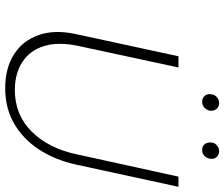

<svg xmlns="http://www.w3.org/2000/svg" viewBox="-82 -772 861 737"><g transform="rotate(90 348.5 -403.5)"><path d="M318 7Q242 7 189 -26.5Q136 -60 114.5 -121.5Q93 -183 111 -265L196 -658H239L156 -272Q140 -196 157 -141.5Q174 -87 218.5 -58.5Q263 -30 325 -30Q421 -30 485 -94.5Q549 -159 572 -266L658 -658H697L612 -266Q594 -184 554 -123Q514 -62 455 -27.5Q396 7 318 7ZM371 -749Q361 -749 354 -753.5Q347 -758 343.5 -766.5Q340 -775 342 -784Q343 -797 353 -805.5Q363 -814 375 -814Q386 -814 392.5 -809.5Q399 -805 402.5 -797Q406 -789 405 -779Q403 -767 393.5 -758Q384 -749 371 -749ZM556 -749Q546 -749 539 -753.5Q532 -758 529 -766.5Q526 -775 527 -784Q528 -797 538 -805.5Q548 -814 560 -814Q570 -814 577 -809.5Q584 -805 587.5 -797Q591 -789 589 -779Q588 -767 578.5 -758Q569 -749 556 -749Z"/></g></svg>

Font: Ysabeau Office ExtraLight
Style: Italic
Weight: 250
Italic angle: -12°
Designer: Christian Thalmann (Catharsis Fonts)
Version: Version 2.001;gftools[0.9.30]; featfreeze: tnum,lnum,ss02